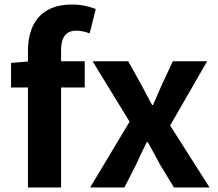

<svg xmlns="http://www.w3.org/2000/svg" viewBox="-20 -832 966 852"><path d="M405 -792C380 -802 342 -812 299 -812C158 -812 104 -722 104 -605V-559L29 -553V-444H104V0H251V-444H356V-560H251V-608C251 -670 275 -696 319 -696C337 -696 359 -691 378 -684Z M380 0H532L584 -102C600 -136 615 -169 631 -201H636C654 -169 672 -135 690 -102L752 0H910L735 -275L899 -560H747L700 -460C687 -429 672 -397 659 -366H655C638 -397 621 -429 605 -460L549 -560H391L555 -292Z"/></svg>

Font: Noto Sans CJK KR Bold
Style: Regular
Weight: 700
Designer: Ryoko NISHIZUKA (kana & ideographs); Paul D. Hunt (Latin, Greek & Cyrillic); Wenlong ZHANG (bopomofo); Sandoll Communica
Foundry: Adobe Systems Incorporated
Version: Version 1.004;PS 1.004;hotconv 1.0.82;makeotf.lib2.5.63406